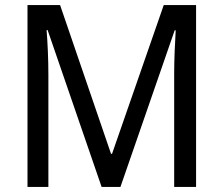

<svg xmlns="http://www.w3.org/2000/svg" viewBox="-20 -734 878 754"><path d="M379 0H453L666 -615H670C667 -564 664 -500 664 -445V0H750V-714H623L420 -130H416L216 -714H88V0H170V-442C170 -500 167 -566 163 -616H167Z"/></svg>

Font: Noto Sans Gurmukhi UI SemiCondensed
Style: Regular
Weight: 400
Width: 4
Designer: Jelle Bosma - Monotype Design Team
Foundry: Monotype Imaging Inc.
Version: Version 2.004